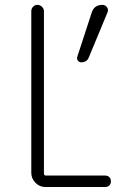

<svg xmlns="http://www.w3.org/2000/svg" viewBox="-20 -750 540 770"><path d="M347.7 -699.2Q357.4 -730.5 390.6 -730.5Q402.3 -730.5 409.2 -720.7Q416 -710.9 411.1 -700.2L336.9 -521.5Q329.1 -500 305.7 -500Q297.9 -500 292.5 -506.8Q287.1 -513.7 290 -522.5ZM162.1 0Q138.7 0 122.1 -17.1Q105.5 -34.2 105.5 -56.6V-705.1Q105.5 -715.8 112.8 -723.1Q120.1 -730.5 129.9 -730.5Q140.6 -730.5 148.4 -722.7Q156.2 -714.8 156.2 -705.1V-54.7Q156.2 -45.9 164.1 -45.9H402.3Q412.1 -45.9 418.5 -39.6Q424.8 -33.2 424.8 -22.9Q424.8 -12.7 418.5 -6.3Q412.1 0 402.3 0Z"/></svg>

Font: Rounded Mgen+ 2m light
Style: Regular
Weight: 200
Designer: [Source Han Sans]
Ryoko NISHIZUKA  (kana & ideographs); Paul D. Hunt (Latin, Greek & Cyrillic); Wenlong ZHANG  (bopomofo
Version: Version 1.059.20150602